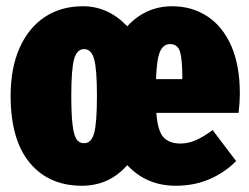

<svg xmlns="http://www.w3.org/2000/svg" viewBox="-20 -574 796 614"><path d="M743 -213H480Q484 -156 502.5 -135.5Q521 -115 557 -115Q582 -115 606 -125.5Q630 -136 660 -158L735 -59Q700 -23 651 -1.5Q602 20 542 20Q448 20 387 -46Q329 20 242 20Q136 20 75 -53.5Q14 -127 14 -268Q14 -356 42.5 -420.5Q71 -485 123 -519.5Q175 -554 245 -554Q326 -554 387 -490Q446 -554 531 -554Q593 -554 642 -522.5Q691 -491 719 -428.5Q747 -366 747 -274Q747 -249 743 -213ZM563 -328Q563 -385 555.5 -409Q548 -433 524 -433Q502 -433 491.5 -408.5Q481 -384 479 -321H563ZM290 -268Q290 -353 281 -385Q272 -417 249 -417Q226 -417 217 -385Q208 -353 208 -268Q208 -208 212 -175Q216 -142 224.5 -129Q233 -116 249 -116Q272 -116 281 -148Q290 -180 290 -268Z"/></svg>

Font: Fira Sans Extra Condensed Black
Style: Regular
Weight: 900
Width: 1
Designer: Carrois Corporate & Edenspiekermann AG
Foundry: Carrois Corporate GbR & Edenspiekermann AG
Version: Version 4.203